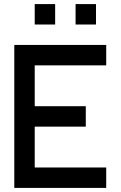

<svg xmlns="http://www.w3.org/2000/svg" viewBox="-20 -920 590 940"><path d="M500 -700H50V0H500V-100H150V-300H400V-400H150V-600H500ZM150 -800H250V-900H150ZM350 -800H450V-900H350Z"/></svg>

Font: LS-VG5000
Style: Regular
Weight: 400
Designer: Justin Bihan, 2021
Foundry: Justin Bihan, 2021
Version: Version 1.000;Glyphs 3.1.2 (3151)